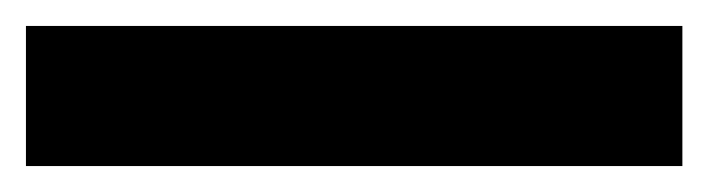

<svg xmlns="http://www.w3.org/2000/svg" viewBox="-23 -888 546 148"><path d="M503 -760H-3V-868H503Z"/></svg>

Font: Noto Sans Cham ExtraBold
Style: Regular
Weight: 800
Version: Version 2.002